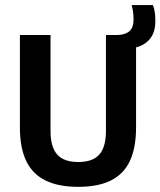

<svg xmlns="http://www.w3.org/2000/svg" viewBox="-20 -734 636 762"><path d="M290.5 7.5Q212 7.5 160.5 -17.8Q109 -43 84 -95.2Q59 -147.5 59 -229V-595H180.5V-214.5Q180.5 -150.5 207 -120.8Q233.5 -91 290.5 -91Q348 -91 374.2 -120.8Q400.5 -150.5 400.5 -214.5V-595H443Q474 -595 492 -608.8Q510 -622.5 510 -657.5Q510 -671.5 508.2 -685.2Q506.5 -699 502.5 -714H587Q592.5 -699.5 594.5 -684Q596.5 -668.5 596.5 -650.5Q596.5 -606 575.5 -580.2Q554.5 -554.5 520 -546V-229Q520 -147.5 495.5 -95.2Q471 -43 420.2 -17.8Q369.5 7.5 290.5 7.5Z"/></svg>

Font: Encode Sans SC Condensed SemiBold
Style: Regular
Weight: 600
Width: 3
Designer: Multiple Designers
Foundry: Impallari Type
Version: Version 3.002